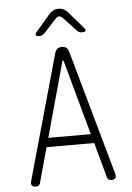

<svg xmlns="http://www.w3.org/2000/svg" viewBox="-62 -996 725 1052"><g transform="rotate(-5 300.0 -470.0)"><path d="M183 -250H417L304 -660Q303 -665 300.5 -665Q298 -665 296 -660ZM484 -7 431 -200H169L116 -7Q114 1 108.5 5.5Q103 10 92 10Q77 10 70.5 2Q64 -6 69 -23L262 -711Q266 -725 275.5 -732.5Q285 -740 300 -740Q315 -740 324.5 -732.5Q334 -725 338 -711L531 -23Q536 -6 529.5 2Q523 10 508 10Q497 10 491.5 5.5Q486 1 484 -7ZM184 -810Q167 -810 164 -816.5Q161 -823 172 -836L250 -927Q260 -938 272.5 -944Q285 -950 300 -950Q315 -950 327.5 -944Q340 -938 350 -927L429 -835Q440 -822 437 -816Q434 -810 417 -810Q409 -810 402 -813Q395 -816 390 -822L320 -897Q309 -908 300 -908Q291 -908 280 -897L212 -823Q206 -817 199 -813.5Q192 -810 184 -810Z"/></g></svg>

Font: Maple Mono Thin
Style: Regular
Weight: 250
Monospace: yes
Designer: subframe7536
Version: Version 7.000